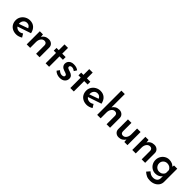

<svg xmlns="http://www.w3.org/2000/svg" viewBox="371 -2472 4375 4375"><g transform="rotate(45 2558.0 -284.5)"><path d="M376 -118 427 -35Q393 -14 354 -1.5Q315 11 279 11Q206 11 152.5 -18Q99 -47 70.5 -98Q42 -149 42 -215Q42 -277 74 -329Q106 -381 161 -411.5Q216 -442 281 -442Q367 -442 424 -391.5Q481 -341 500 -249L174 -139Q191 -113 219 -99Q247 -85 281 -85Q328 -85 376 -118ZM152 -221Q152 -210 153 -204L375 -283Q362 -314 337 -334Q312 -354 272 -354Q219 -354 185.5 -317Q152 -280 152 -221Z M1025 -314V0H913V-274Q911 -307 893.5 -326Q876 -345 841 -346Q789 -346 755.5 -301.5Q722 -257 722 -188V0H610V-423H711L719 -348Q742 -392 785.5 -416.5Q829 -441 886 -441Q945 -441 984.5 -405.5Q1024 -370 1025 -314Z M1332 -609V-423H1442V-335H1332V0H1220V-335H1147V-423H1220V-609Z M1515 -58 1562 -121Q1615 -69 1670 -69Q1700 -69 1719.5 -80.5Q1739 -92 1739 -115Q1739 -139 1719 -151Q1699 -163 1674.5 -170.5Q1650 -178 1643 -180Q1588 -197 1561 -229.5Q1534 -262 1534 -306Q1534 -341 1551.5 -371.5Q1569 -402 1604.5 -421Q1640 -440 1691 -440Q1739 -440 1774.5 -429Q1810 -418 1841 -394L1798 -327Q1780 -344 1754.5 -354Q1729 -364 1708 -364Q1682 -364 1665 -352Q1648 -340 1648 -321Q1647 -298 1665 -286.5Q1683 -275 1723 -262Q1740 -257 1745 -255Q1795 -239 1823 -210.5Q1851 -182 1851 -136Q1851 -74 1806.5 -32.5Q1762 9 1679 9Q1630 9 1586.5 -8.5Q1543 -26 1515 -58Z M2128 -609V-423H2238V-335H2128V0H2016V-335H1943V-423H2016V-609Z M2647 -118 2698 -35Q2664 -14 2625 -1.5Q2586 11 2550 11Q2477 11 2423.5 -18Q2370 -47 2341.5 -98Q2313 -149 2313 -215Q2313 -277 2345 -329Q2377 -381 2432 -411.5Q2487 -442 2552 -442Q2638 -442 2695 -391.5Q2752 -341 2771 -249L2445 -139Q2462 -113 2490 -99Q2518 -85 2552 -85Q2599 -85 2647 -118ZM2423 -221Q2423 -210 2424 -204L2646 -283Q2633 -314 2608 -334Q2583 -354 2543 -354Q2490 -354 2456.5 -317Q2423 -280 2423 -221Z M3296 -314V0H3184V-274Q3182 -307 3164.5 -326Q3147 -345 3112 -346Q3060 -346 3026.5 -301Q2993 -256 2993 -188V0H2881V-780H2991V-351Q3015 -392 3057.5 -416.5Q3100 -441 3157 -441Q3216 -441 3255.5 -405.5Q3295 -370 3296 -314Z M3857 -423V0H3756L3749 -76Q3727 -33 3684 -7.5Q3641 18 3586 18Q3528 18 3489.5 -17.5Q3451 -53 3450 -109V-423H3562V-149Q3565 -79 3631 -78Q3680 -78 3712.5 -123Q3745 -168 3745 -236V-423Z M4427 -314V0H4315V-274Q4313 -307 4295.5 -326Q4278 -345 4243 -346Q4191 -346 4157.5 -301.5Q4124 -257 4124 -188V0H4012V-423H4113L4121 -348Q4144 -392 4187.5 -416.5Q4231 -441 4288 -441Q4347 -441 4386.5 -405.5Q4426 -370 4427 -314Z M5039 -423V2Q5039 61 5007.5 108.5Q4976 156 4919.5 183.5Q4863 211 4792 211Q4723 211 4677 189.5Q4631 168 4584 127L4650 50Q4682 80 4715 96.5Q4748 113 4790 113Q4852 113 4889 82.5Q4926 52 4927 0V-71Q4905 -34 4861.5 -11.5Q4818 11 4760 11Q4702 11 4653 -18.5Q4604 -48 4575 -99.5Q4546 -151 4546 -214Q4546 -278 4576.5 -330.5Q4607 -383 4657.5 -412.5Q4708 -442 4765 -442Q4818 -442 4861.5 -423.5Q4905 -405 4927 -375L4936 -423ZM4927 -170V-262Q4913 -302 4877 -326Q4841 -350 4793 -350Q4736 -350 4697.5 -312.5Q4659 -275 4659 -217Q4659 -179 4677 -148Q4695 -117 4725.5 -99Q4756 -81 4793 -81Q4842 -81 4877.5 -105Q4913 -129 4927 -170Z"/></g></svg>

Font: Josefin Sans SemiBold
Style: Regular
Weight: 600
Designer: Santiago Orozco
Foundry: Typemade
Version: Version 2.000